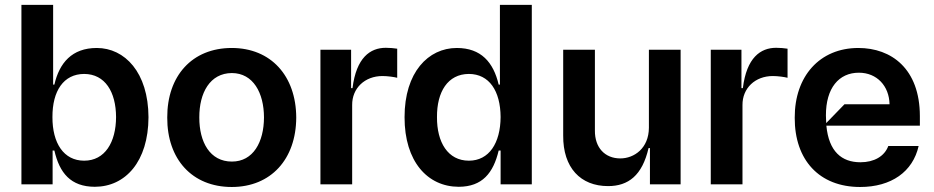

<svg xmlns="http://www.w3.org/2000/svg" viewBox="-20 -747 3785 778"><path d="M193.2 0V-137.1H200.3C221.2 -46.2 266.3 9.6 364.3 9.9C488.3 9.6 581 -92.3 581.7 -272C581 -453.8 485.4 -552.6 372.2 -552.6C271.3 -552.6 220.5 -491.8 200.3 -404.1H195.3V-727.3H66.8V0ZM192.5 -272.7C192.1 -378.6 237.6 -447.1 321 -447.4C405.9 -447.1 449.9 -374.3 450.3 -272.7C449.9 -170.5 405.2 -95.9 321 -95.9C238.3 -95.9 192.1 -166.9 192.5 -272.7Z M919 10.7C1077.8 10.7 1179.7 -101.9 1180.4 -270.6C1179.7 -439.6 1077.8 -552.6 919 -552.6C758.5 -552.6 657 -439.6 657.7 -270.6C657 -101.9 758.5 10.7 919 10.7ZM919.7 -92.3C830.6 -92.3 787.3 -171.2 787.6 -271.3C787.3 -370.7 830.6 -450.6 919.7 -451C1006 -450.6 1049.4 -370.7 1049.7 -271.3C1049.4 -171.2 1006 -92.3 919.7 -92.3Z M1407 0V-321C1406.2 -389.9 1458.5 -438.9 1529.8 -438.9C1550.8 -438.9 1577.8 -435 1589.5 -431.8V-549.7C1577.4 -551.8 1557.5 -553.3 1543.3 -553.3C1480.1 -553.3 1423.7 -513.5 1408.4 -389.9H1402.7V-545.5H1278.4V0Z M1838.8 9.9C1934.7 9.6 1979 -46.2 2000.7 -137.1H2008.5V0H2134.9V-727.3H2005.7V-404.1H2000.7C1979.4 -494.7 1929.3 -552.6 1831 -552.6C1715.2 -552.6 1619 -453.8 1619.3 -272C1619 -92.3 1712.7 9.6 1838.8 9.9ZM1880 -95.9C1794.7 -95.9 1750 -170.5 1750.7 -272.7C1750 -374.3 1794 -447.1 1880 -447.4C1962.4 -447.1 2007.8 -378.6 2008.5 -272.7C2007.8 -166.9 1961.6 -95.9 1880 -95.9Z M2443.9 7.1C2525.9 7.1 2582.4 -35.9 2608 -147H2613.6V0H2737.9V-545.5H2609.4V-229.4C2609 -146.3 2549.7 -105.1 2493.6 -105.1C2431.1 -105.1 2389.9 -148.8 2390.6 -218V-545.5H2262.1V-198.2C2261 -67.1 2332.7 7.1 2443.9 7.1Z M2988.6 0V-321C2987.9 -389.9 3040.1 -438.9 3111.5 -438.9C3132.5 -438.9 3159.4 -435 3171.2 -431.8V-549.7C3159.1 -551.8 3139.2 -553.3 3125 -553.3C3061.8 -553.3 3005.3 -513.5 2990.1 -389.9H2984.4V-545.5H2860.1V0Z M3707.4 -277C3707 -468.4 3592 -552.6 3458.1 -552.6C3301.5 -552.6 3199.6 -437.9 3200.3 -269.9C3199.6 -98.4 3300.1 10.7 3465.2 10.7C3591.6 10.7 3679 -51.1 3702.4 -155.5H3579.5C3563.9 -113.3 3521.7 -89.5 3466.6 -89.5C3390.3 -89.5 3338.4 -133.2 3328.5 -237.9H3707.4ZM3327.8 -248.2C3327.1 -258.2 3326.7 -268.5 3326.7 -279.1C3326.3 -390.3 3379.3 -452.4 3460.2 -452.4C3533.4 -452.4 3583.1 -398.4 3584.5 -324.6H3402Z"/></svg>

Font: Riot Sans 2.0
Style: Bold
Weight: 600
Designer: Rasmus Andersson
Foundry: rsms
Version: Version 3.006;hotconv 1.0.109;makeotfexe 2.5.65596